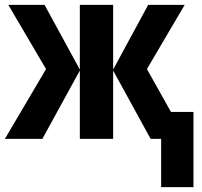

<svg xmlns="http://www.w3.org/2000/svg" viewBox="-20 -567 823 784"><path d="M734 -547 580 -285 678 -110H770V197H638V0H595L442 -279V0H306V-279L153 0H0L168 -285L14 -547H162L306 -283V-547H442V-283L585 -547Z"/></svg>

Font: Noto Sans Display Condensed
Style: Bold
Weight: 700
Width: 3
Designer: Monotype Design Team
Foundry: Monotype Imaging Inc.
Version: Version 2.003